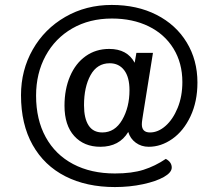

<svg xmlns="http://www.w3.org/2000/svg" viewBox="-20 -737 874 777"><path d="M559 -274Q558 -267 556 -254.5Q554 -242 554 -234Q554 -201 587 -201Q620 -201 650 -227.5Q680 -254 699 -300.5Q718 -347 718 -405Q718 -482 682 -540.5Q646 -599 581.5 -630.5Q517 -662 433 -662Q342 -662 272.5 -622Q203 -582 164.5 -511Q126 -440 126 -350Q126 -253 165 -182Q204 -111 276 -73Q348 -35 445 -35Q514 -35 561 -50Q608 -65 651 -94Q675 -81 675 -59Q675 -39 643.5 -21Q612 -3 558.5 8.5Q505 20 445 20Q330 20 244.5 -23.5Q159 -67 112 -150.5Q65 -234 65 -352Q65 -453 112.5 -536.5Q160 -620 244 -668.5Q328 -717 432 -717Q535 -717 613.5 -677Q692 -637 735.5 -565.5Q779 -494 779 -403Q779 -326 751 -266.5Q723 -207 677.5 -175Q632 -143 582 -143Q552 -143 529.5 -159.5Q507 -176 499 -203Q463 -143 386 -143Q320 -143 280.5 -186.5Q241 -230 241 -309Q241 -376 263.5 -428.5Q286 -481 327 -510Q368 -539 422 -539Q495 -539 525 -483L532 -523H599ZM504 -372Q504 -425 482.5 -453Q461 -481 424 -481Q373 -481 346.5 -433Q320 -385 320 -311Q320 -258 338.5 -229.5Q357 -201 394 -201Q445 -201 474.5 -252Q504 -303 504 -372Z"/></svg>

Font: Krub Medium
Style: Regular
Weight: 500
Designer: Ekaluck Peanpanawate
Foundry: Cadson Demak Co.,Ltd.
Version: Version 1.000; ttfautohint (v1.6)